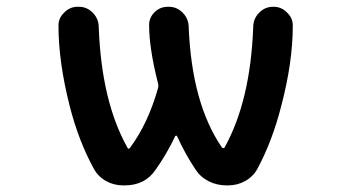

<svg xmlns="http://www.w3.org/2000/svg" viewBox="-20 -568 1040 569"><path d="M651.4 -18.6Q623 -18.6 598.6 -30.8Q574.2 -43 559.6 -65.4Q528.3 -112.3 504.9 -164.1Q503.9 -166 502 -166Q500 -166 499 -164.1Q474.6 -112.3 441.4 -65.4Q410.2 -18.6 349.6 -18.6H344.7Q317.4 -18.6 293.9 -31.7Q270.5 -44.9 257.8 -68.4Q212.9 -150.4 186.5 -253.9Q153.3 -384.8 153.3 -492.2Q153.3 -514.6 169.9 -530.3Q186.5 -547.9 210 -547.9H213.9Q237.3 -547.9 254.4 -530.8Q271.5 -513.7 272.5 -490.2Q280.3 -268.6 357.4 -130.9Q360.4 -124 365.2 -129.9Q418.9 -202.1 448.2 -306.6Q450.2 -313.5 448.2 -321.3Q421.9 -424.8 421.9 -494.1Q421.9 -514.6 436.5 -530.3Q453.1 -547.9 477.5 -547.9H480.5Q503.9 -547.9 521 -530.8Q538.1 -513.7 539.1 -490.2Q547.9 -261.7 637.7 -130.9Q639.6 -128.9 642.1 -128.9Q644.5 -128.9 645.5 -130.9Q722.7 -269.5 730.5 -490.2Q731.4 -513.7 748.5 -530.8Q765.6 -547.9 789.1 -547.9H791Q814.5 -547.9 831.1 -530.3Q847.7 -514.6 847.7 -492.2Q847.7 -383.8 813.5 -253.9Q787.1 -150.4 743.2 -68.4Q730.5 -44.9 707 -31.7Q683.6 -18.6 656.2 -18.6Z"/></svg>

Font: Rounded Mgen+ 1mn medium
Style: Regular
Weight: 500
Designer: [Source Han Sans]
Ryoko NISHIZUKA  (kana & ideographs); Paul D. Hunt (Latin, Greek & Cyrillic); Wenlong ZHANG  (bopomofo
Version: Version 1.059.20150602